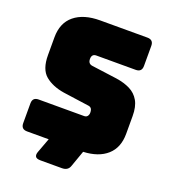

<svg xmlns="http://www.w3.org/2000/svg" viewBox="-151 -831 951 1069"><g transform="rotate(20 325.0 -297.0)"><path d="M339 126H213Q188 126 182 115Q176 104 183 86L215 0H87Q51 0 51 -36V-153Q51 -189 87 -189H356Q369 -189 375.5 -197.5Q382 -206 382 -218Q382 -235 375.5 -243Q369 -251 356 -252L206 -273Q136 -284 93.5 -319.5Q51 -355 51 -439V-544Q51 -630 106 -675Q161 -720 258 -720H538Q574 -720 574 -684V-565Q574 -529 538 -529H305Q278 -529 278 -499Q278 -470 305 -467L454 -447Q501 -440 536 -422.5Q571 -405 590.5 -371Q610 -337 610 -281V-176Q610 -94 559.5 -49Q509 -4 419 0L385 96Q375 126 339 126Z"/></g></svg>

Font: Bungee Tint
Style: Regular
Weight: 400
Designer: David Jonathan Ross
Foundry: David Jonathan Ross
Version: Version 2.001